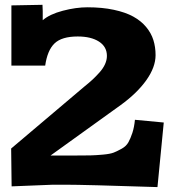

<svg xmlns="http://www.w3.org/2000/svg" viewBox="-20 -760 720 790"><path d="M25.9 -148.9 327.1 -403.8Q347.2 -419.9 360.6 -432.4Q374 -444.8 389.2 -461.7Q404.3 -478.5 412.1 -495.8Q419.9 -513.2 419.9 -529.8Q419.9 -567.9 387.2 -588.9Q354.5 -609.9 299.8 -609.9Q233.9 -609.9 204.3 -581.3Q174.8 -552.7 166 -490.2H26.9V-737.8L154.8 -740.2L155.8 -713.9V-676.8Q184.6 -701.7 238.5 -715.8Q292.5 -730 339.8 -730Q400.4 -730 448.2 -719.7Q496.1 -709.5 528.1 -691.9Q560.1 -674.3 581.1 -649.2Q602.1 -624 611.1 -595.2Q620.1 -566.4 620.1 -533.2Q620.1 -483.9 582.3 -430.4Q544.4 -377 477.1 -328.1L188 -120.1H288.1Q330.1 -120.1 351.8 -120.6Q373.5 -121.1 403.6 -123.8Q433.6 -126.5 448.2 -132.3Q462.9 -138.2 481.2 -148.4Q499.5 -158.7 508.3 -174.6Q517.1 -190.4 524.7 -213.4Q532.2 -236.3 535.2 -267.1L653.8 -255.9L627.9 9.8Q328.1 0 248 0H198.2L27.8 6.8Z"/></svg>

Font: Zantroke
Style: Regular
Weight: 500
Foundry: gluk
Version: Version 0.36